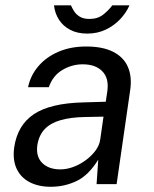

<svg xmlns="http://www.w3.org/2000/svg" viewBox="-20 -705 588 735"><path d="M174.6 10Q126.9 10 93 -7.9Q59.2 -25.7 43.6 -59.2Q28.1 -92.6 34.2 -139.9Q46.6 -225.9 109.7 -267.9Q172.8 -310 299 -313L384.9 -315.6L390.9 -356Q397.8 -405.6 371.5 -432.3Q345.3 -459.1 295.6 -458.8Q254.8 -458.6 218.4 -436.9Q182.1 -415.3 166.8 -371.1H87.4Q96.6 -416 126.7 -451.3Q156.7 -486.6 203.6 -506.8Q250.5 -527 309.8 -527Q373.6 -527 413.5 -506.5Q453.5 -486 469.6 -448.8Q485.8 -411.5 478.5 -360.8L426.4 0H349.7L356.1 -93.8Q318.7 -33.4 272.6 -11.7Q226.6 10 174.6 10ZM211.1 -56.6Q235.4 -56.6 260.8 -66Q286.2 -75.4 308.2 -91.7Q330.3 -108 345.4 -128.2Q360.4 -148.4 363.5 -169.8L376.2 -258.4L305.5 -257.1Q250.3 -256.1 211.6 -244.9Q172.9 -233.8 150.8 -210.4Q128.8 -187 122.8 -148.8Q117.1 -105.3 141.9 -80.9Q166.7 -56.6 211.1 -56.6ZM314.1 -576.4Q276 -576.4 248.7 -590.8Q221.3 -605.2 205.7 -629.7Q190 -654.1 186.7 -684.6H251.6Q256 -674.2 263.7 -662Q271.4 -649.8 285.4 -641.2Q299.3 -632.5 322.5 -632.5Q354.5 -632.5 375.7 -649.6Q396.9 -666.7 410 -684.6H475.6Q463.5 -656.6 440.4 -631.9Q417.3 -607.2 385.2 -591.8Q353.1 -576.4 314.1 -576.4Z"/></svg>

Font: Public Sans Thin
Style: Italic
Weight: 100
Italic angle: -8°
Designer: The Public Sans project authors (U.S. Web Design System). Libre Franklin designed by Pablo Impallari and Rodrigo Fuenzal
Version: Version 2.000